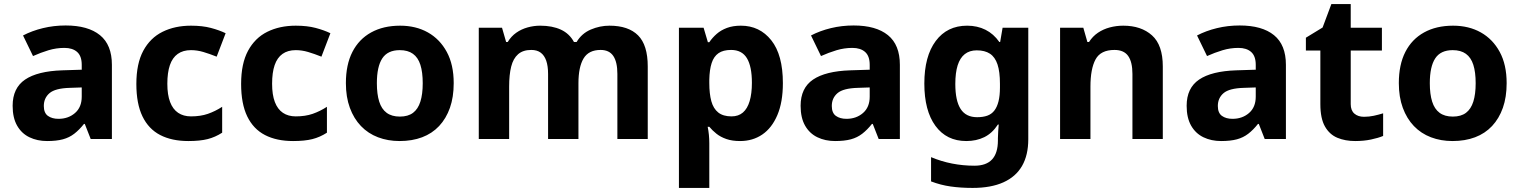

<svg xmlns="http://www.w3.org/2000/svg" viewBox="-20 -682 7457 942"><path d="M302 -557Q412 -557 470.5 -509.5Q529 -462 529 -364V0H425L396 -74H392Q369 -45 344.5 -26Q320 -7 288.5 1.5Q257 10 211 10Q163 10 124.5 -8.5Q86 -27 64 -65.5Q42 -104 42 -163Q42 -250 103 -291.5Q164 -333 286 -337L381 -340V-364Q381 -407 358.5 -427Q336 -447 296 -447Q256 -447 218 -435.5Q180 -424 142 -407L93 -508Q137 -531 190.5 -544Q244 -557 302 -557ZM323 -251Q251 -249 223 -225Q195 -201 195 -162Q195 -128 215 -113.5Q235 -99 267 -99Q315 -99 348 -127.5Q381 -156 381 -208V-253Z M904 10Q823 10 766 -19.5Q709 -49 679 -111Q649 -173 649 -270Q649 -370 683 -433Q717 -496 777.5 -526Q838 -556 917 -556Q973 -556 1014.5 -545Q1056 -534 1087 -519L1043 -404Q1008 -418 977.5 -427Q947 -436 917 -436Q878 -436 852 -417.5Q826 -399 813.5 -362.5Q801 -326 801 -271Q801 -217 814.5 -181.5Q828 -146 854 -128.5Q880 -111 917 -111Q964 -111 1000 -123.5Q1036 -136 1070 -158V-31Q1036 -9 998.5 0.5Q961 10 904 10Z M1418 10Q1337 10 1280 -19.5Q1223 -49 1193 -111Q1163 -173 1163 -270Q1163 -370 1197 -433Q1231 -496 1291.5 -526Q1352 -556 1431 -556Q1487 -556 1528.5 -545Q1570 -534 1601 -519L1557 -404Q1522 -418 1491.5 -427Q1461 -436 1431 -436Q1392 -436 1366 -417.5Q1340 -399 1327.5 -362.5Q1315 -326 1315 -271Q1315 -217 1328.5 -181.5Q1342 -146 1368 -128.5Q1394 -111 1431 -111Q1478 -111 1514 -123.5Q1550 -136 1584 -158V-31Q1550 -9 1512.5 0.5Q1475 10 1418 10Z M2206 -274Q2206 -205.6 2187.5 -153.1Q2168.9 -100.5 2134.5 -63.7Q2100 -27 2051 -8.5Q2002 10 1940.4 10Q1883.2 10 1834.6 -8.5Q1786 -27 1751 -63.5Q1716 -100 1696.5 -153Q1677 -206 1677 -274.2Q1677 -364.7 1709 -427.3Q1741.1 -489.9 1800.9 -522.9Q1860.7 -556 1943 -556Q2020.4 -556 2079.2 -523Q2138 -490 2172 -427.3Q2206 -364.7 2206 -274ZM1829 -273.8Q1829 -220 1840.5 -183.5Q1852 -147 1877 -128.5Q1902 -110 1942 -110Q1982 -110 2006.5 -128.5Q2031 -147 2042.5 -183.5Q2054 -220 2054 -273.6Q2054 -328 2042.5 -364Q2031 -400 2006 -418Q1981.1 -436 1941.3 -436Q1882 -436 1855.5 -395.5Q1829 -355 1829 -273.8Z M2970 -556Q3063 -556 3110.5 -508.5Q3158 -461 3158 -356V0H3009V-319.4Q3009 -377.7 2989 -407.4Q2969 -437 2926.8 -437Q2868 -437 2843 -395Q2818 -353 2818 -273.5V0H2669V-319.1Q2669 -358 2660 -384Q2651 -410 2633 -423.5Q2615 -437 2586.5 -437Q2546 -437 2522 -416Q2498 -395 2488 -355.2Q2478 -315.4 2478 -257.2V0H2329V-546H2443L2463.2 -476H2471Q2488 -504 2513 -521.5Q2537.9 -539 2568.5 -547.5Q2599 -556 2630 -556Q2690 -556 2732 -536.5Q2774 -517 2796 -476H2809Q2834 -518 2878.5 -537Q2923 -556 2970 -556Z M3615 -556Q3707 -556 3764 -484.5Q3821 -413 3821 -274Q3821 -181 3794 -117.5Q3767 -54 3720 -22Q3673 10 3611 10Q3572 10 3543.5 0Q3515 -10 3495 -26Q3475 -42 3460 -60H3452Q3456 -41 3458 -20.5Q3460 0 3460 20V240H3311V-546H3432L3453 -475H3460Q3475 -497 3496 -515.5Q3517 -534 3546.5 -545Q3576 -556 3615 -556ZM3567 -437Q3528 -437 3505 -421Q3482 -405 3471.5 -372.5Q3461 -340 3460 -291V-275Q3460 -222 3470 -185.5Q3480 -149 3504 -130Q3528 -111 3569 -111Q3603 -111 3625 -130Q3647 -149 3658 -186Q3669 -223 3669 -276Q3669 -356 3644.5 -396.5Q3620 -437 3567 -437Z M4168 -557Q4278 -557 4336.5 -509.5Q4395 -462 4395 -364V0H4291L4262 -74H4258Q4235 -45 4210.5 -26Q4186 -7 4154.5 1.5Q4123 10 4077 10Q4029 10 3990.5 -8.5Q3952 -27 3930 -65.5Q3908 -104 3908 -163Q3908 -250 3969 -291.5Q4030 -333 4152 -337L4247 -340V-364Q4247 -407 4224.5 -427Q4202 -447 4162 -447Q4122 -447 4084 -435.5Q4046 -424 4008 -407L3959 -508Q4003 -531 4056.5 -544Q4110 -557 4168 -557ZM4189 -251Q4117 -249 4089 -225Q4061 -201 4061 -162Q4061 -128 4081 -113.5Q4101 -99 4133 -99Q4181 -99 4214 -127.5Q4247 -156 4247 -208V-253Z M4725 -556Q4775 -556 4815 -536Q4855 -516 4883 -476H4887L4899 -546H5025V1Q5025 79 4994.5 132Q4964 185 4903 212.5Q4842 240 4752 240Q4694 240 4644.5 233Q4595 226 4548 208V89Q4598 110 4651.5 120.5Q4705 131 4761 131Q4819 131 4847.5 100Q4876 69 4876 7V-4Q4876 -21 4877.5 -39Q4879 -57 4880 -71H4876Q4848 -28 4809 -9Q4770 10 4721 10Q4624 10 4569.5 -64.5Q4515 -139 4515 -272Q4515 -406 4571 -481Q4627 -556 4725 -556ZM4772 -435Q4737 -435 4713.5 -416.5Q4690 -398 4678.5 -361.5Q4667 -325 4667 -270Q4667 -188 4693 -147.5Q4719 -107 4774 -107Q4803 -107 4824 -114.5Q4845 -122 4858.5 -139.5Q4872 -157 4879 -185Q4886 -213 4886 -253V-271Q4886 -330 4874 -366Q4862 -402 4837 -418.5Q4812 -435 4772 -435Z M5491 -556Q5579 -556 5632 -508.5Q5685 -461 5685 -356V0H5536V-319Q5536 -378 5515 -407.5Q5494 -437 5448 -437Q5380 -437 5355 -390.5Q5330 -344 5330 -257V0H5181V-546H5295L5315 -476H5323Q5341 -504 5367 -521.5Q5393 -539 5425 -547.5Q5457 -556 5491 -556Z M6062 -557Q6172 -557 6230.5 -509.5Q6289 -462 6289 -364V0H6185L6156 -74H6152Q6129 -45 6104.5 -26Q6080 -7 6048.5 1.5Q6017 10 5971 10Q5923 10 5884.5 -8.5Q5846 -27 5824 -65.5Q5802 -104 5802 -163Q5802 -250 5863 -291.5Q5924 -333 6046 -337L6141 -340V-364Q6141 -407 6118.5 -427Q6096 -447 6056 -447Q6016 -447 5978 -435.5Q5940 -424 5902 -407L5853 -508Q5897 -531 5950.5 -544Q6004 -557 6062 -557ZM6083 -251Q6011 -249 5983 -225Q5955 -201 5955 -162Q5955 -128 5975 -113.5Q5995 -99 6027 -99Q6075 -99 6108 -127.5Q6141 -156 6141 -208V-253Z M6672 -109Q6697 -109 6720 -114Q6743 -119 6766 -126V-15Q6742 -5 6706.5 2.5Q6671 10 6629 10Q6580 10 6541.5 -6Q6503 -22 6480.5 -61.5Q6458 -101 6458 -171V-434H6387V-497L6469 -547L6512 -662H6607V-546H6760V-434H6607V-171Q6607 -140 6625 -124.5Q6643 -109 6672 -109Z M7372 -274Q7372 -205.6 7353.5 -153.1Q7334.9 -100.5 7300.5 -63.7Q7266 -27 7217 -8.5Q7168 10 7106.4 10Q7049.2 10 7000.6 -8.5Q6952 -27 6917 -63.5Q6882 -100 6862.5 -153Q6843 -206 6843 -274.2Q6843 -364.7 6875 -427.3Q6907.1 -489.9 6966.9 -522.9Q7026.7 -556 7109 -556Q7186.4 -556 7245.2 -523Q7304 -490 7338 -427.3Q7372 -364.7 7372 -274ZM6995 -273.8Q6995 -220 7006.5 -183.5Q7018 -147 7043 -128.5Q7068 -110 7108 -110Q7148 -110 7172.5 -128.5Q7197 -147 7208.5 -183.5Q7220 -220 7220 -273.6Q7220 -328 7208.5 -364Q7197 -400 7172 -418Q7147.1 -436 7107.3 -436Q7048 -436 7021.5 -395.5Q6995 -355 6995 -273.8Z"/></svg>

Font: Noto Sans Armenian
Style: Regular
Weight: 400
Designer: Monotype Design Team
Foundry: Monotype Imaging Inc.
Version: Version 2.007